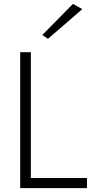

<svg xmlns="http://www.w3.org/2000/svg" viewBox="-20 -969 482 989"><path d="M404 -922 227 -769 198 -789 356 -949ZM84 -700H139V-52H428V0H84Z"/></svg>

Font: Jost* Light
Style: Regular
Weight: 300
Version: Version 3.7